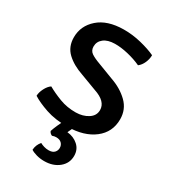

<svg xmlns="http://www.w3.org/2000/svg" viewBox="-190 -656 868 976"><g transform="rotate(30 244.0 -168.0)"><path d="M28.5 -45Q29 -65.5 41 -89Q53 -112.5 69.5 -123.5Q104 -104 148 -87.2Q192 -70.5 243 -71Q284.5 -71.5 314.5 -90.8Q344.5 -110 344.5 -143Q344.5 -194 270 -218.5L175.5 -254Q116.5 -274 80.2 -308.2Q44 -342.5 44 -397.5Q44 -465 96.5 -511.2Q149 -557.5 244 -558.5Q296 -559 347.5 -546.2Q399 -533.5 434 -517Q434 -494.5 424.2 -472.2Q414.5 -450 397.5 -437Q362 -453.5 319.5 -463.5Q277 -473.5 242 -473Q200.5 -472.5 177.2 -454.2Q154 -436 154 -407Q154 -383 172.2 -370.5Q190.5 -358 224 -346L315.5 -311Q376 -290 416.2 -250.8Q456.5 -211.5 456.5 -153.5Q456.5 -78 398.2 -33Q340 12 243.5 13Q171 13.5 116 -5.2Q61 -24 28.5 -45ZM180 74Q185.5 57 196.2 33Q207 9 215.5 -6H279Q274 1 267.2 14.8Q260.5 28.5 257 37Q295 40.5 321 63.8Q347 87 347 124.5Q347 168 313 195.8Q279 223.5 227 223.5Q203.5 223.5 182 217.5Q160.5 211.5 148 203Q149.5 174 169 151Q178.5 156.5 192 160.5Q205.5 164.5 219 164.5Q242 164.5 252.8 153Q263.5 141.5 263.5 126Q263.5 110 252.8 98.8Q242 87.5 221 87.5Q209.5 87.5 198 92Q184.5 86.5 180 74Z"/></g></svg>

Font: Signika SC
Style: Regular
Weight: 400
Designer: Anna Giedryś
Foundry: Anna Giedryś
Version: Version 2.000; ttfautohint (v1.8.3) -l 8 -r 50 -G 200 -x 9 -